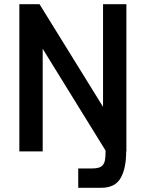

<svg xmlns="http://www.w3.org/2000/svg" viewBox="-20 -720 692 913"><path d="M72 0V-700H168L470 -212V-700H581V0H580Q580 81 553.5 127Q527 173 461 173H352V81H418Q450 81 463 70.5Q476 60 479 42Q482 24 482 1V-4L183 -488V0Z"/></svg>

Font: Haskoy SemiBold
Style: Regular
Weight: 600
Designer: Ertekin Erdin
Foundry: Ertekin Erdin
Version: Version 1.500; ttfautohint (v1.8.3)